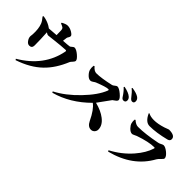

<svg xmlns="http://www.w3.org/2000/svg" viewBox="81 -1789 2809 2809"><g transform="rotate(45 1485.0 -385.0)"><path d="M372 -788Q431 -821 466 -821Q513 -821 561 -792Q606 -764 606 -743Q606 -727 596 -712Q584 -695 581 -681Q576 -653 573 -615Q669 -621 700 -626Q710 -627 731 -647Q751 -665 764 -665Q801 -665 858 -617Q914 -569 914 -541Q914 -524 893 -502Q867 -475 862 -463Q777 -258 649 -135Q510 0 283 76L271 59Q637 -156 709 -526Q714 -549 694 -548Q600 -543 481 -529Q372 -516 367 -516Q345 -516 319 -536Q328 -394 328 -273Q328 -215 273 -215Q239 -215 213 -253Q188 -287 188 -324Q187 -330 190 -344Q193 -362 193 -371Q199 -488 169 -565Q154 -604 110 -655L118 -669Q197 -658 262 -621Q291 -604 300 -596Q374 -600 448 -607Q448 -645 446 -701Q444 -736 427 -748Q412 -759 373 -774Z M1687 -776Q1790 -755 1831 -717Q1857 -694 1857 -663Q1857 -621 1814 -621Q1789 -621 1769 -654Q1725 -723 1679 -764ZM1162 -679Q1209 -623 1254 -623Q1354 -623 1539 -665Q1552 -668 1576 -688Q1597 -706 1610 -706Q1646 -706 1705 -656Q1763 -607 1763 -578Q1763 -558 1734 -538L1697 -511Q1545 -302 1556 -315Q1687 -282 1768 -219Q1858 -150 1858 -62Q1858 -33 1838 -9Q1815 17 1781 17Q1718 17 1680 -61Q1603 -224 1523 -281Q1287 -45 1000 33L990 15Q1165 -75 1331 -248Q1495 -418 1552 -563Q1560 -584 1541 -584Q1496 -584 1347 -525Q1334 -520 1306 -500Q1284 -485 1267 -485Q1231 -485 1195 -524Q1162 -558 1152 -594Q1143 -627 1148 -673ZM1780 -846Q1874 -833 1919 -802Q1953 -778 1953 -740Q1953 -700 1915 -700Q1891 -700 1864 -737Q1820 -797 1773 -835Z M2130 -541 2142 -547Q2194 -500 2239 -500Q2388 -500 2613 -545Q2634 -549 2661 -564Q2684 -576 2696 -576Q2733 -576 2787 -532Q2842 -486 2842 -451Q2842 -435 2814 -410Q2778 -377 2765 -354Q2592 -38 2186 65L2176 47Q2357 -48 2483 -194Q2591 -319 2629 -441Q2634 -458 2618 -458Q2508 -458 2322 -394Q2313 -391 2283 -376Q2262 -365 2249 -365Q2214 -365 2176 -405Q2143 -440 2135 -471Q2126 -505 2130 -541ZM2675 -674Q2489 -627 2352 -627Q2266 -627 2210 -752L2218 -759Q2261 -734 2335 -734Q2413 -734 2517 -767Q2541 -774 2566 -785Q2584 -793 2589 -793Q2717 -793 2717 -721Q2717 -685 2675 -674Z"/></g></svg>

Font: Source Han Serif CN Heavy
Style: Regular
Weight: 900
Designer: Ryoko NISHIZUKA  (kana & ideographs); Frank Grießhammer (Latin, Greek & Cyrillic); Wenlong ZHANG  (bopomofo); Sandoll Co
Foundry: Adobe Systems Incorporated
Version: Version 1.000;PS 1;hotconv 16.6.53;makeotf.lib2.5.65590